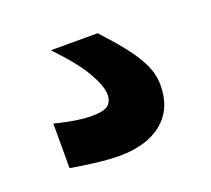

<svg xmlns="http://www.w3.org/2000/svg" viewBox="-61 -118 453 413"><g transform="rotate(-20 165.5 88.0)"><path d="M151 220Q127 220 98 216.5Q69 213 40 208V106Q59 111 82 115Q105 119 125 119Q151 119 161 111Q171 103 171 87Q171 68 152.5 35.5Q134 3 89 -44H196Q223 -15 240 6.5Q257 28 267 45.5Q277 63 281 77.5Q285 92 285 107Q285 161 249 190.5Q213 220 151 220Z"/></g></svg>

Font: Encode Sans Wide
Style: Bold
Weight: 700
Designer: Pablo Impallari, Andres Torresi
Foundry: Pablo Impallari, Andres Torresi
Version: Version 1.000; ttfautohint (v1.00) -l 8 -r 50 -G 200 -x 14 -